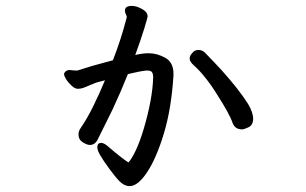

<svg xmlns="http://www.w3.org/2000/svg" viewBox="-20 -565 1040 653"><path d="M225 -326 240 -325Q244 -325 246 -326L294 -341Q322 -349 364 -360Q392 -432 410 -502Q411 -504 411 -507.5Q411 -511 408 -516.5Q405 -522 405 -529Q405 -545 428 -545Q444 -545 463 -534.5Q482 -524 482 -509Q482 -505 470.5 -467.5Q459 -430 440 -378Q466 -384 485 -384Q514 -384 542 -368.5Q570 -353 570 -314V-309Q563 -196 537.5 -111.5Q512 -27 480.5 20.5Q449 68 421 68Q403 68 387 52Q372 37 351 8Q330 -21 320.5 -37.5Q311 -54 311 -64Q311 -79 324 -79Q333 -79 345 -69Q395 -26 416 -13H417Q427 -23 441 -52Q455 -81 468 -124Q499 -228 501 -303Q501 -312 497.5 -318.5Q494 -325 482 -325H476Q457 -323 415 -313Q391 -253 363 -193Q333 -133 314 -94Q304 -72 286 -72Q276 -72 261.5 -81Q247 -90 247 -108Q247 -120 256 -132Q276 -161 297.5 -204.5Q319 -248 337 -292Q318 -287 307 -284Q304 -283 263 -266Q254 -263 244.5 -263Q235 -263 223.5 -273.5Q212 -284 205 -295.5Q198 -307 198 -312V-316L199 -317Q205 -327 217 -327ZM825 -132Q810 -125 803 -125Q779 -125 771 -147Q761 -177 718 -244Q699 -275 678 -301Q660 -324 640 -342Q625 -355 625 -365.5Q625 -376 635 -386Q642 -395 655 -395Q668 -395 677 -386Q710 -352 734 -326Q794 -259 824 -211Q841 -182 841 -161Q841 -140 825 -132Z"/></svg>

Font: Moon Stars Kai HW
Style: Bold
Weight: 700
Designer: GuiWonder
Version: Version 1.101